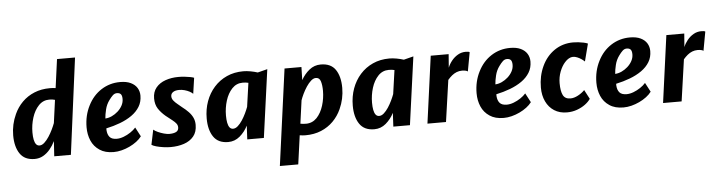

<svg xmlns="http://www.w3.org/2000/svg" viewBox="-56 -1071 5921 1587"><g transform="rotate(-5 2904.5 -277.5)"><path d="M196 8Q112.8 8 74.1 -49.5Q35.4 -106.9 35.4 -201.5Q35.4 -292.6 74 -376Q99.2 -431.5 141.7 -474Q184.1 -516.4 242.1 -540.2Q300.2 -564 371.4 -564Q382.8 -564 394.8 -563.3Q406.9 -562.5 419 -560.8L451.3 -798.5H600.8L496.6 0H358.5L366.5 -125.2Q349.1 -89.2 324.1 -58.9Q299.1 -28.7 267 -10.3Q234.8 8 196 8ZM245.8 -99.6Q265.9 -99.6 286 -117.9Q306.2 -136.2 324.3 -164Q342.5 -191.9 356.7 -221.4Q370.9 -250.9 379.3 -273.8L405.3 -464.1Q385.7 -470.5 358.6 -470.5Q306.4 -470.5 270.1 -432.4Q233.4 -393.9 214.7 -334.2Q196 -274.6 196 -212.1Q196 -177 201.1 -151.8Q206.3 -126.6 217.2 -113.1Q228.1 -99.6 245.8 -99.6Z M851.8 8Q780.8 8 735.4 -22.8Q688.6 -53.8 667 -104.2Q645.4 -154.6 645.5 -214.6Q645.7 -313.1 686.9 -393.6Q727.3 -474.1 797.5 -519.1Q867.7 -564 953.9 -564Q1006.9 -564 1041.9 -547.2Q1076.9 -530.4 1094.5 -501.9Q1112 -473.3 1112 -437.5Q1112 -386.5 1087.8 -346.5Q1063.5 -306.6 1021.1 -276.7Q978.7 -246.9 923.7 -226.1Q868.7 -205.3 807.5 -192.3Q807.5 -188.7 807.5 -184.8Q807.5 -181 807.5 -177.7Q809.8 -140.4 827.9 -119.7Q845.9 -99.1 886.6 -99.1Q913.7 -99.1 944 -110.6Q974.3 -122.1 1001.4 -140.3Q1028.6 -158.5 1045.7 -178.5L1086 -102.2Q1069.6 -79.9 1043.2 -59.9Q1016.7 -39.9 984.4 -24.6Q952.2 -9.3 917.9 -0.6Q883.5 8 851.8 8ZM806.7 -274.3Q833.5 -275.7 860.7 -288.2Q888 -300.8 911.2 -321.6Q934.4 -342.4 948.4 -368.4Q962.5 -394.4 962.5 -422.8Q962.5 -450.5 952.4 -462.6Q942.2 -474.8 919.5 -474.8Q900.4 -474.8 885.2 -460.4Q870.1 -446.1 853.8 -423.5Q828.8 -389.8 818.8 -347.8Q808.7 -305.9 806.7 -274.3Z M1324.4 8Q1295.7 8 1263.5 3.4Q1231.3 -1.2 1205 -8.6Q1178.7 -16.1 1167 -24.6L1192.7 -148.2Q1204.8 -137 1228.4 -126.3Q1252 -115.6 1278 -108.4Q1304 -101.3 1322.7 -101.3Q1357.8 -101.3 1378.8 -111.9Q1399.8 -122.5 1399.8 -148.7Q1399.8 -166.2 1389.3 -180.4Q1378.8 -194.6 1357.5 -211.3Q1336.3 -228 1304 -253.4Q1266.6 -285.1 1244.4 -319.8Q1222.3 -354.6 1222.3 -404.6Q1222.3 -458.7 1251.8 -494.2Q1281.4 -529.7 1330.4 -546.8Q1379.3 -564 1438.1 -564Q1463.2 -564 1489.5 -561.2Q1515.8 -558.5 1536.9 -554.2Q1557.9 -550 1566.9 -545.8L1547.9 -414.2Q1538.7 -424.4 1520.4 -434.2Q1502.2 -444 1479.8 -450.2Q1457.3 -456.4 1435.2 -456.4Q1402.3 -456.4 1383.8 -443.9Q1365.4 -431.4 1365.4 -409.8Q1365.4 -390.3 1378.6 -373.7Q1391.8 -357 1410.4 -342.3Q1429.1 -327.7 1445.2 -313.2Q1475.9 -290 1498.5 -266.4Q1521.1 -242.9 1533.4 -216.3Q1545.6 -189.8 1545.6 -157.5Q1545.6 -98.4 1515.5 -62Q1485.3 -25.5 1435.1 -8.8Q1384.9 8 1324.4 8Z M1801.8 8Q1718.6 8 1679.8 -49.5Q1641 -106.9 1641 -201.5Q1641 -277.5 1664.8 -343.3Q1688.7 -409.1 1733 -458.7Q1777.4 -508.4 1838.9 -536.2Q1900.3 -564 1975.8 -564Q2004 -564 2036.5 -558Q2069.1 -551.9 2094.8 -543.5L2175.5 -564L2097.8 0H1960L1965.9 -113.7Q1940 -62.8 1898.2 -27.4Q1856.4 8 1801.8 8ZM1851.6 -98.1Q1871.6 -98.1 1891.1 -115.5Q1910.6 -132.8 1928.1 -159.4Q1945.6 -186.1 1959.5 -215.2Q1973.5 -244.4 1982.2 -268.1L2010.1 -465.1Q1990.8 -470.5 1963.2 -470.5Q1910.8 -470.5 1874.8 -432.4Q1838.4 -393.9 1820 -334.3Q1801.7 -274.7 1801.7 -212.1Q1801.7 -177.8 1806.6 -152.1Q1811.6 -126.3 1822.5 -112.2Q1833.5 -98.1 1851.6 -98.1Z M2361.9 242.6H2209.3L2318 -557H2458.2L2455.5 -448.6Q2482.3 -497.2 2523.5 -530.6Q2564.7 -564 2618.7 -564Q2702.6 -564 2741 -507.3Q2779.3 -450.6 2779.3 -356.2Q2779.3 -264.5 2741.5 -182Q2716.3 -126 2673.8 -83.2Q2631.3 -40.4 2573.1 -16.2Q2514.9 8 2443.1 8Q2421 8 2394.9 3.8ZM2455.9 -86.7Q2508.1 -86.7 2545.5 -125.3Q2581.5 -164 2600 -223.7Q2618.5 -283.5 2618.5 -345.6Q2618.5 -392.6 2608.5 -424.6Q2598.5 -456.5 2568.7 -456.5Q2548.8 -456.5 2528.2 -438.3Q2507.7 -420.1 2489.3 -392.3Q2471 -364.5 2456.9 -335Q2442.8 -305.5 2435.2 -282.9L2408.7 -91.1Q2418.4 -89.2 2430.2 -87.9Q2441.9 -86.7 2455.9 -86.7Z M3013.8 8Q2930.6 8 2891.8 -49.5Q2853 -106.9 2853 -201.5Q2853 -277.5 2876.8 -343.3Q2900.7 -409.1 2945 -458.7Q2989.4 -508.4 3050.9 -536.2Q3112.3 -564 3187.8 -564Q3216 -564 3248.5 -558Q3281.1 -551.9 3306.8 -543.5L3387.5 -564L3309.8 0H3172L3177.9 -113.7Q3152 -62.8 3110.2 -27.4Q3068.4 8 3013.8 8ZM3063.6 -98.1Q3083.6 -98.1 3103.1 -115.5Q3122.6 -132.8 3140.1 -159.4Q3157.6 -186.1 3171.5 -215.2Q3185.5 -244.4 3194.2 -268.1L3222.1 -465.1Q3202.8 -470.5 3175.2 -470.5Q3122.8 -470.5 3086.8 -432.4Q3050.4 -393.9 3032 -334.3Q3013.7 -274.7 3013.7 -212.1Q3013.7 -177.8 3018.6 -152.1Q3023.6 -126.3 3034.5 -112.2Q3045.5 -98.1 3063.6 -98.1Z M3609 0H3455L3531 -557H3679.6L3671 -445.4Q3682.7 -475.2 3704.6 -502.3Q3726.5 -529.5 3756.3 -546.8Q3786.1 -564 3821.1 -564Q3847 -564 3854.2 -558L3825.3 -400.2Q3821 -405.6 3806.9 -408.6Q3792.7 -411.6 3777.6 -411.6Q3753.5 -411.6 3732.6 -403.3Q3711.7 -395 3693.4 -380Q3675.2 -365 3658.3 -345.1Z M4087.8 8Q4016.8 8 3971.4 -22.8Q3924.6 -53.8 3903 -104.2Q3881.4 -154.6 3881.5 -214.6Q3881.7 -313.1 3922.9 -393.6Q3963.3 -474.1 4033.5 -519.1Q4103.7 -564 4189.9 -564Q4242.9 -564 4277.9 -547.2Q4312.9 -530.4 4330.5 -501.9Q4348 -473.3 4348 -437.5Q4348 -386.5 4323.8 -346.5Q4299.5 -306.6 4257.1 -276.7Q4214.7 -246.9 4159.7 -226.1Q4104.7 -205.3 4043.5 -192.3Q4043.5 -188.7 4043.5 -184.8Q4043.5 -181 4043.5 -177.7Q4045.8 -140.4 4063.9 -119.7Q4081.9 -99.1 4122.6 -99.1Q4149.7 -99.1 4180 -110.6Q4210.3 -122.1 4237.4 -140.3Q4264.6 -158.5 4281.7 -178.5L4322 -102.2Q4305.6 -79.9 4279.2 -59.9Q4252.7 -39.9 4220.4 -24.6Q4188.2 -9.3 4153.9 -0.6Q4119.5 8 4087.8 8ZM4042.7 -274.3Q4069.5 -275.7 4096.7 -288.2Q4124 -300.8 4147.2 -321.6Q4170.4 -342.4 4184.4 -368.4Q4198.5 -394.4 4198.5 -422.8Q4198.5 -450.5 4188.4 -462.6Q4178.2 -474.8 4155.5 -474.8Q4136.4 -474.8 4121.2 -460.4Q4106.1 -446.1 4089.8 -423.5Q4064.8 -389.8 4054.8 -347.8Q4044.7 -305.9 4042.7 -274.3Z M4612.5 8Q4551.5 8 4507.1 -20.6Q4462.7 -49.2 4438.9 -99.6Q4415 -149.9 4415 -214.9Q4415 -311 4452.5 -391.4Q4489.8 -471.5 4557.7 -517.7Q4625.6 -564 4713 -564Q4732.7 -564 4755.8 -561.5Q4778.9 -559 4799.9 -554.4Q4821 -549.9 4834.2 -543.8L4796.6 -398.3Q4786.3 -408.3 4770.4 -419.3Q4754.5 -430.2 4736.2 -437.7Q4717.9 -445.2 4700.9 -445.2Q4684.1 -445.2 4666.6 -435.4Q4649.1 -425.6 4633.9 -408.2Q4607.3 -379.2 4589.8 -333.6Q4572.4 -288 4572.4 -237.7Q4572.4 -171.9 4589.5 -138.2Q4606.7 -104.5 4651.1 -104.5Q4681.2 -104.5 4714.1 -122.2Q4746.9 -139.8 4769.6 -163.5L4809.6 -87.7Q4794.2 -64 4764.8 -42.1Q4735.4 -20.3 4696.2 -6.1Q4657.1 8 4612.5 8Z M5081.8 8Q5010.8 8 4965.4 -22.8Q4918.6 -53.8 4897 -104.2Q4875.4 -154.6 4875.5 -214.6Q4875.7 -313.1 4916.9 -393.6Q4957.3 -474.1 5027.5 -519.1Q5097.7 -564 5183.9 -564Q5236.9 -564 5271.9 -547.2Q5306.9 -530.4 5324.5 -501.9Q5342 -473.3 5342 -437.5Q5342 -386.5 5317.8 -346.5Q5293.5 -306.6 5251.1 -276.7Q5208.7 -246.9 5153.7 -226.1Q5098.7 -205.3 5037.5 -192.3Q5037.5 -188.7 5037.5 -184.8Q5037.5 -181 5037.5 -177.7Q5039.8 -140.4 5057.9 -119.7Q5075.9 -99.1 5116.6 -99.1Q5143.7 -99.1 5174 -110.6Q5204.3 -122.1 5231.4 -140.3Q5258.6 -158.5 5275.7 -178.5L5316 -102.2Q5299.6 -79.9 5273.2 -59.9Q5246.7 -39.9 5214.4 -24.6Q5182.2 -9.3 5147.9 -0.6Q5113.5 8 5081.8 8ZM5036.7 -274.3Q5063.5 -275.7 5090.7 -288.2Q5118 -300.8 5141.2 -321.6Q5164.4 -342.4 5178.4 -368.4Q5192.5 -394.4 5192.5 -422.8Q5192.5 -450.5 5182.4 -462.6Q5172.2 -474.8 5149.5 -474.8Q5130.4 -474.8 5115.2 -460.4Q5100.1 -446.1 5083.8 -423.5Q5058.8 -389.8 5048.8 -347.8Q5038.7 -305.9 5036.7 -274.3Z M5564 0H5410L5486 -557H5634.6L5626 -445.4Q5637.7 -475.2 5659.6 -502.3Q5681.5 -529.5 5711.3 -546.8Q5741.1 -564 5776.1 -564Q5802 -564 5809.2 -558L5780.3 -400.2Q5776 -405.6 5761.9 -408.6Q5747.7 -411.6 5732.6 -411.6Q5708.5 -411.6 5687.6 -403.3Q5666.7 -395 5648.4 -380Q5630.2 -365 5613.3 -345.1Z"/></g></svg>

Font: Merriweather Sans Variable Regular
Style: Italic
Weight: 300
Italic angle: -8°
Designer: Eben Sorkin
Foundry: Eben Sorkin
Version: Version 2.001